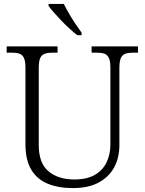

<svg xmlns="http://www.w3.org/2000/svg" viewBox="-20 -951 740 981"><path d="M352 10Q278 10 223.5 -12.5Q169 -35 139.5 -84.5Q110 -134 110 -215V-605Q110 -639 102 -655.5Q94 -672 78.5 -677Q63 -682 40 -682H14V-714H274V-682H248Q225 -682 209 -676.5Q193 -671 185.5 -654.5Q178 -638 178 -603V-210Q178 -117 228 -75.5Q278 -34 360 -34Q424 -34 464.5 -57.5Q505 -81 524.5 -121.5Q544 -162 544 -212V-605Q544 -639 536 -655.5Q528 -672 512.5 -677Q497 -682 474 -682H448V-714H685V-682H660Q637 -682 621 -676.5Q605 -671 597.5 -654.5Q590 -638 590 -603V-210Q590 -145 563 -95.5Q536 -46 483.5 -18Q431 10 352 10ZM375 -771Q357 -785 335.5 -804.5Q314 -824 293 -846Q272 -868 254.5 -888Q237 -908 228 -921V-931H306Q317 -909 332.5 -882Q348 -855 365.5 -829Q383 -803 397 -784V-771Z"/></svg>

Font: Noto Serif Gujarati Light
Style: Regular
Weight: 300
Version: Version 2.102